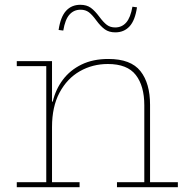

<svg xmlns="http://www.w3.org/2000/svg" viewBox="-20 -781 786 801"><path d="M197 -21H312V0H50V-21H173V-505H50V-526H197ZM582 -21V-342Q582 -422.5 546.5 -468.2Q511 -514 430 -514Q366 -514 313 -483.8Q260 -453.5 228.5 -394.8Q197 -336 197 -251L190 -357H200Q212 -408 242.2 -448.2Q272.5 -488.5 320.2 -511.8Q368 -535 432 -535Q526 -535 566 -484.2Q606 -433.5 606 -344V-21H722V0H468V-21ZM532.5 -753 551.5 -750.5Q543.5 -696 520.5 -671Q497.5 -646 461 -646Q435 -646 417.5 -658.5Q400 -671 382 -695.5Q365 -719 350.8 -729.8Q336.5 -740.5 316 -740.5Q288 -740.5 269.8 -720Q251.5 -699.5 244 -653.5L224.5 -656Q232.5 -710.5 255.5 -735.8Q278.5 -761 315 -761Q341.5 -761 358.8 -748.5Q376 -736 394.5 -711Q411.5 -688 425.8 -677.2Q440 -666.5 460.5 -666.5Q488.5 -666.5 506.5 -687Q524.5 -707.5 532.5 -753Z"/></svg>

Font: Hepta Slab ExtraLight
Style: Regular
Weight: 200
Designer: Michael LaGattuta
Foundry: Michael LaGattuta
Version: Version 1.100